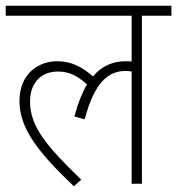

<svg xmlns="http://www.w3.org/2000/svg" viewBox="-20 -642 619 671"><path d="M0 -587H440V-427C434 -428 427 -428 420 -428C375 -428 336 -412 305 -375C268 -407 231 -428 180 -428C119 -428 48 -389 48 -288C48 -189 121 -103 238 9L264 -14C142 -132 85 -200 85 -287C85 -348 119 -392 183 -392C223 -392 252 -376 284 -347C267 -318 252 -281 240 -235L276 -225C311 -359 362 -394 419 -394C427 -394 434 -393 440 -392V0H476V-587H579V-622H0Z"/></svg>

Font: Noto Sans Devanagari UI SemiCondensed ExtraLight
Style: Regular
Weight: 200
Width: 4
Designer: Jelle Bosma - Monotype Design Team
Foundry: Monotype Imaging Inc.
Version: Version 2.004